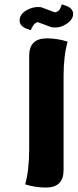

<svg xmlns="http://www.w3.org/2000/svg" viewBox="-20 -844 352 864"><path d="M190.9 -671.4Q237.3 -671.4 284.2 -656.7Q266.1 -592.3 266.1 -500V-78.6Q266.1 0 186.5 0Q140.1 0 93.3 -14.2Q111.3 -78.6 111.3 -171.4V-592.8Q111.3 -671.4 190.9 -671.4ZM309.1 -783.7V-781.2Q309.1 -751.5 267.1 -729.5Q249.5 -720.2 225.6 -720.2Q218.8 -720.2 211.9 -721.2H211.4L210.9 -721.7L150.9 -744.1Q133.3 -742.7 121.1 -713.9L119.1 -708.5L113.3 -710L106.4 -712.4Q70.3 -723.6 68.4 -749V-752.4Q68.4 -781.7 103 -799.8Q127.4 -812.5 151.9 -812.5Q158.7 -812.5 165.5 -811.5H166L166.5 -811L226.6 -788.6Q246.1 -790.5 254.4 -813.5Q255.9 -817.9 256.3 -818.8L258.3 -824.2L264.2 -822.3L271 -820.3Q307.1 -809.1 309.1 -783.7Z"/></svg>

Font: Sukar
Style: black
Weight: 900
Designer: Dario Muhafara - Ghiath Alsory
Foundry: Dario Muhafara - Ghiath Alsory
Version: Version 1.00 March 27, 2016, initial release